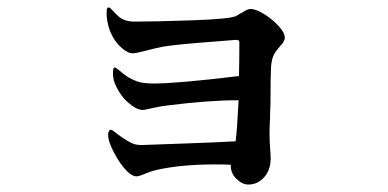

<svg xmlns="http://www.w3.org/2000/svg" viewBox="-20 -473 1040 515"><path d="M706 -260Q706 -192 704 -150Q703 -136 703 -112Q703 -94 704.5 -75.5Q706 -57 706 -48Q706 -17 688.5 2.5Q671 22 646 22Q630 22 614.5 7Q599 -8 599 -28V-31Q587 -32 557 -32Q465 -32 399 -17Q390 -15 381 -11.5Q372 -8 369 -7Q353 0 346 0Q331 0 311.5 -24Q292 -48 278 -80Q270 -98 270 -112Q270 -117 272 -121Q274 -125 277 -125Q280 -125 288.5 -118.5Q297 -112 305 -106Q323 -94 333.5 -89Q344 -84 360 -84Q388 -85 473 -88Q558 -91 612 -94Q616 -124 620 -204H613Q540 -204 428 -190Q413 -188 400.5 -185.5Q388 -183 384 -182Q366 -178 363 -178Q346 -178 323 -198.5Q300 -219 287 -252Q283 -263 283 -279Q283 -292 288 -292Q291 -292 305.5 -279.5Q320 -267 335 -260Q350 -253 362.5 -251Q375 -249 392 -249Q455 -249 621 -269Q622 -309 622 -359Q622 -363 620 -364.5Q618 -366 612 -366Q583 -364 511 -358Q439 -352 413 -347Q398 -344 371 -337Q345 -330 336 -330Q321 -330 301.5 -349Q282 -368 272 -399Q266 -419 266 -437Q266 -446 267 -449.5Q268 -453 272 -453Q275 -453 284 -443Q293 -433 299 -428Q315 -415 341 -415Q393 -415 495 -418.5Q597 -422 613 -430Q617 -432 632 -441Q645 -449 652 -449Q666 -449 688 -435.5Q710 -422 727 -403.5Q744 -385 744 -372Q744 -362 732 -350Q721 -338 715 -327Q709 -316 707 -294Z"/></svg>

Font: Shippori Mincho ExtraBold
Style: Regular
Weight: 800
Designer: FONTDASU
Foundry: FONTDASU / Google Inc. / but / Adobe
Version: Version 3.110; ttfautohint (v1.8.3)